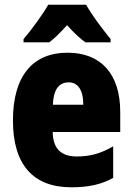

<svg xmlns="http://www.w3.org/2000/svg" viewBox="-20 -786 563 816"><path d="M346 -766H185C164 -728 111 -655 80 -620V-606H189C211 -622 235 -646 265 -679C294 -647 319 -623 343 -606H450V-620C412 -667 371 -721 346 -766ZM267 -562C119 -562 35 -463 35 -274C35 -86 121 10 283 10C356 10 411 -2 461 -30V-164C407 -133 363 -121 306 -121C238 -121 205 -156 204 -225H491V-310C491 -474 407 -562 267 -562ZM272 -436C310 -436 334 -405 334 -341H205C207 -410 234 -436 272 -436Z"/></svg>

Font: Noto Sans Sinhala UI Condensed Black
Style: Regular
Weight: 900
Width: 3
Designer: Jelle Bosma - Monotype Design Team
Foundry: Monotype Imaging Inc.
Version: Version 2.006